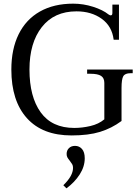

<svg xmlns="http://www.w3.org/2000/svg" viewBox="-20 -730 753 1049"><path d="M42 -350Q42 -462 82 -543Q122 -624 198 -667Q274 -710 380 -710Q435 -710 488.5 -693Q542 -676 573 -651Q581 -646 584 -646Q590 -646 592 -649.5Q594 -653 594 -661V-705H630V-513H601Q592 -587 535.5 -627.5Q479 -668 398 -668Q276 -668 208.5 -582Q141 -496 141 -350Q141 -201 202.5 -116Q264 -31 386 -31Q429 -31 474 -41.5Q519 -52 550 -78V-277Q550 -304 532 -315.5Q514 -327 474 -327H456V-350H705V-330H693Q663 -330 653.5 -313.5Q644 -297 644 -249V-69Q590 -29 526.5 -9.5Q463 10 371 10Q212 10 127 -84.5Q42 -179 42 -350ZM326 282Q379 231 379 187Q379 175 374.5 167.5Q370 160 361 148Q352 137 348 129.5Q344 122 344 111Q344 92 356.5 79.5Q369 67 390 67Q413 67 428 84Q443 101 443 135Q443 180 415.5 223Q388 266 343 299Z"/></svg>

Font: TavirajRegular
Style: Regular
Weight: 400
Designer: Katatrad Team
Foundry: CadsonDemak
Version: Version 1.001